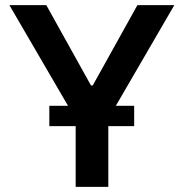

<svg xmlns="http://www.w3.org/2000/svg" viewBox="-20 -727 715 747"><path d="M160.2 -707 334 -394.5H340.8L514.6 -707H658.2L430.7 -315.4H502V-236.3H401.4V0H274.4V-236.3H171.9V-315.4H244.6L16.6 -707Z"/></svg>

Font: Pretendard Std SemiBold
Style: Regular
Weight: 600
Designer: Base glyphs from Inter by Rasmus Andersson; Hangeul glyphs from Noto Sans CJK(Source Han Sans) by Jang Soo-young and Kan
Foundry: Kil Hyung-jin
Version: Version 1.309